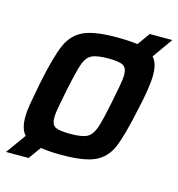

<svg xmlns="http://www.w3.org/2000/svg" viewBox="-114 -650 732 789"><g transform="rotate(15 252.5 -255.5)"><path d="M462 -480Q484 -457 484 -406Q484 -355 461 -255Q436 -136 414.5 -85.5Q393 -35 347 -13.5Q301 8 205 8Q152 8 116 2L78 55H-18L43 -30Q21 -53 21 -104Q21 -129 26.5 -161Q32 -193 44 -255Q68 -372 90.5 -423.5Q113 -475 159 -496.5Q205 -518 301 -518Q349 -518 389 -513L427 -566H523ZM369 -376Q369 -406 352 -415.5Q335 -425 289 -425Q240 -425 218.5 -414Q197 -403 186 -372Q175 -341 157 -255Q149 -215 143 -183Q137 -151 137 -133Q137 -103 153.5 -94Q170 -85 217 -85Q267 -85 288 -96Q309 -107 320.5 -138.5Q332 -170 349 -255Q357 -295 363 -327Q369 -359 369 -376Z"/></g></svg>

Font: Saira Semi Condensed Medium
Style: Italic
Weight: 500
Width: 4
Italic angle: -12°
Designer: Hector Gatti with collaboration of the Omnibus-Type team
Foundry: Omnibus-Type
Version: Version 1.001; ttfautohint (v1.8)